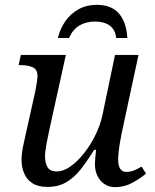

<svg xmlns="http://www.w3.org/2000/svg" viewBox="-20 -763 639 793"><path d="M456 10Q430 10 411 -3Q392 -16 382 -37.5Q372 -59 372 -85Q372 -96 373.5 -112Q375 -128 377 -144H369Q341 -99 314 -64.5Q287 -30 254 -10.5Q221 9 176 9Q137 9 113.5 -6.5Q90 -22 79.5 -47.5Q69 -73 69 -102Q69 -127 75 -157Q81 -187 87 -212L126 -387Q129 -401 132 -422Q135 -443 135 -447Q135 -477 114.5 -485.5Q94 -494 65 -494H57L66 -536H252L186 -237Q180 -210 173 -174Q166 -138 166 -116Q166 -91 176 -73Q186 -55 215 -55Q242 -55 271 -75.5Q300 -96 327 -130Q354 -164 374 -205Q394 -246 403 -287L455 -536H552L483 -215Q481 -204 477 -183Q473 -162 470.5 -140Q468 -118 468 -104Q468 -79 476.5 -66Q485 -53 501 -53Q518 -53 532 -58.5Q546 -64 565 -75L583 -46Q561 -27 527.5 -8.5Q494 10 456 10ZM219 -606Q228 -644 249.5 -675Q271 -706 304 -724.5Q337 -743 380 -743Q440 -743 471 -707.5Q502 -672 506 -606H460Q456 -641 433 -657.5Q410 -674 373 -674Q336 -674 308.5 -658Q281 -642 265 -606Z"/></svg>

Font: Noto Serif
Style: Italic
Weight: 400
Italic angle: -12°
Designer: Monotype Design Team
Foundry: Monotype Imaging Inc.
Version: Version 2.013